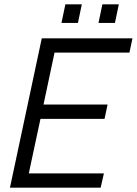

<svg xmlns="http://www.w3.org/2000/svg" viewBox="-20 -867 632 887"><path d="M232 -624 181 -384H477L463 -318H167L113 -66H460L445 0H26L173 -690H592L578 -624ZM282 -847H358L340 -761H264ZM453 -847H529L511 -761H435Z"/></svg>

Font: D-DIN
Style: DIN-Italic
Weight: 400
Italic angle: -12°
Designer: Charles Nix
Foundry: Datto Inc.
Version: Version 1.00